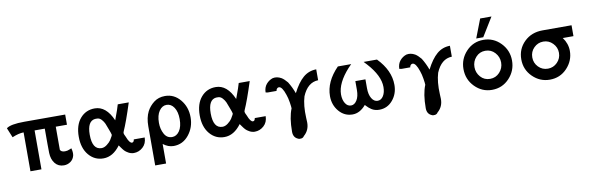

<svg xmlns="http://www.w3.org/2000/svg" viewBox="-56 -1192 5696 1857"><g transform="rotate(-10 2792.0 -263.0)"><path d="M-1 -439Q39 -472 177 -472H577V-372H467V-145Q477 -122 514 -122Q538 -122 557 -131Q576 -140 579 -140Q591 -97 584 -67Q575 -31 546 -10.5Q517 10 481 10Q426 10 394 -30Q362 -70 360 -133Q359 -162 359 -221V-372H259V10H151V-372Q101 -371 38 -344Z M669 -237Q669 -351 724.5 -416Q780 -481 868 -481Q980 -481 1044 -333Q1087 -448 1095 -481H1203Q1144 -297 1106 -213Q1102 -203 1102 -200Q1102 -185 1117 -158Q1142 -92 1167 -92Q1185 -92 1189 -120H1296Q1295 -60 1256 -25Q1217 10 1167 10Q1140 10 1115.5 -3.5Q1091 -17 1078.5 -30.5Q1066 -44 1051 -65.5Q1036 -87 1035 -88Q963 10 869 10Q782 10 725.5 -57.5Q669 -125 669 -237ZM777 -238Q777 -91 868 -91Q895 -91 922 -112Q949 -133 961.5 -152Q974 -171 983 -189Q984 -192 985.5 -196Q987 -200 987 -201Q984 -217 969 -255Q955 -295 945.5 -316.5Q936 -338 917.5 -358.5Q899 -379 876 -380Q866 -381 854 -380Q777 -371 777 -238Z M1349 164V-221Q1349 -305 1379 -364Q1404 -412 1449 -446.5Q1494 -481 1558 -481Q1647 -481 1707 -409Q1767 -337 1767 -236Q1767 -137 1708 -63.5Q1649 10 1558 10Q1505 10 1456 -28V164ZM1456 -235Q1456 -174 1482 -126Q1508 -78 1559 -78Q1602 -78 1631 -120Q1660 -162 1660 -236Q1660 -308 1631.5 -351Q1603 -394 1558 -394Q1515 -394 1485.5 -351.5Q1456 -309 1456 -235Z M1857 -237Q1857 -351 1912.5 -416Q1968 -481 2056 -481Q2168 -481 2232 -333Q2275 -448 2283 -481H2391Q2332 -297 2294 -213Q2290 -203 2290 -200Q2290 -185 2305 -158Q2330 -92 2355 -92Q2373 -92 2377 -120H2484Q2483 -60 2444 -25Q2405 10 2355 10Q2328 10 2303.5 -3.5Q2279 -17 2266.5 -30.5Q2254 -44 2239 -65.5Q2224 -87 2223 -88Q2151 10 2057 10Q1970 10 1913.5 -57.5Q1857 -125 1857 -237ZM1965 -238Q1965 -91 2056 -91Q2083 -91 2110 -112Q2137 -133 2149.5 -152Q2162 -171 2171 -189Q2172 -192 2173.5 -196Q2175 -200 2175 -201Q2172 -217 2157 -255Q2143 -295 2133.5 -316.5Q2124 -338 2105.5 -358.5Q2087 -379 2064 -380Q2054 -381 2042 -380Q1965 -371 1965 -238Z M2523 -346Q2524 -395 2550.5 -426.5Q2577 -458 2615 -470Q2656 -479 2699 -455Q2725 -439 2754 -404Q2788 -349 2810 -288Q2860 -386 2915 -433Q2970 -480 3044 -481V-374Q2940 -371 2887 -244Q2861 -159 2867 -36Q2867 -29 2869 9Q2870 86 2814 134Q2806 149 2786.5 152.5Q2767 156 2753 148Q2709 129 2709 73Q2709 -66 2744 -151V-150Q2744 -166 2737 -210.5Q2730 -255 2718 -288Q2690 -373 2658 -373Q2647 -373 2639 -364Q2631 -355 2630 -342H2544Z M3130 -202Q3130 -344 3255 -472H3386L3356 -441Q3239 -312 3238 -200Q3238 -147 3259.5 -112.5Q3281 -78 3316 -78Q3350 -78 3373.5 -115.5Q3397 -153 3397 -216V-303H3496V-216Q3496 -153 3519 -115.5Q3542 -78 3577 -78Q3612 -78 3633.5 -112.5Q3655 -147 3655 -200Q3655 -311 3537 -441L3508 -472H3639Q3763 -345 3763 -202Q3763 -115 3710.5 -52.5Q3658 10 3578 10Q3556 10 3536.5 4.5Q3517 -1 3502 -11Q3487 -21 3478 -29Q3469 -37 3458.5 -48Q3448 -59 3447 -60Q3388 10 3316 10Q3236 10 3183 -52.5Q3130 -115 3130 -202Z M3836 -346Q3837 -395 3863.5 -426.5Q3890 -458 3928 -470Q3969 -479 4012 -455Q4038 -439 4067 -404Q4101 -349 4123 -288Q4173 -386 4228 -433Q4283 -480 4357 -481V-374Q4253 -371 4200 -244Q4174 -159 4180 -36Q4180 -29 4182 9Q4183 86 4127 134Q4119 149 4099.5 152.5Q4080 156 4066 148Q4022 129 4022 73Q4022 -66 4057 -151V-150Q4057 -166 4050 -210.5Q4043 -255 4031 -288Q4003 -373 3971 -373Q3960 -373 3952 -364Q3944 -355 3943 -342H3857Z M4620 -506 4691 -690H4802L4689 -506ZM4447 -236Q4447 -335 4515.5 -408Q4584 -481 4685 -481Q4784 -481 4854 -409Q4924 -337 4924 -236Q4924 -136 4855.5 -63Q4787 10 4685 10Q4588 10 4517.5 -61.5Q4447 -133 4447 -236ZM4555 -236Q4555 -181 4591.5 -139.5Q4628 -98 4685 -98Q4741 -98 4779 -139Q4817 -180 4817 -236Q4817 -291 4779.5 -332.5Q4742 -374 4685 -374Q4629 -374 4592 -333Q4555 -292 4555 -236Z M5014 -231Q5014 -333 5085 -402.5Q5156 -472 5265 -472H5550V-365H5445Q5491 -303 5491 -231Q5491 -135 5423 -62.5Q5355 10 5253 10Q5156 10 5085 -60Q5014 -130 5014 -231ZM5122 -231Q5122 -176 5160 -137Q5198 -98 5253 -98Q5307 -98 5345.5 -137Q5384 -176 5384 -231Q5384 -285 5345.5 -324.5Q5307 -364 5253 -364Q5199 -364 5160.5 -325.5Q5122 -287 5122 -231Z"/></g></svg>

Font: Coval
Style: Medium
Weight: 500
Foundry: Context Ltd
Version: Version 001.000